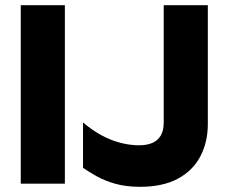

<svg xmlns="http://www.w3.org/2000/svg" viewBox="-20 -708 876 740"><path d="M60 -688H230V0H60ZM300 -236V-61Q322 -46 352 -29Q382 -12 423.5 0Q465 12 520 12Q607 12 665 -19Q723 -50 752 -105Q781 -160 781 -230V-688H611V-236Q611 -204 599 -184.5Q587 -165 565.5 -156.5Q544 -148 516 -148Q482 -148 444.5 -157.5Q407 -167 370.5 -187Q334 -207 300 -236Z"/></svg>

Font: Roundo Variable
Style: Regular
Weight: 200
Designer: Shiva Nallaperumal
Foundry: Indian Type Foundry
Version: Version 2.000